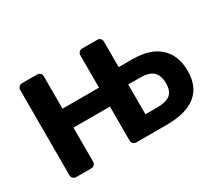

<svg xmlns="http://www.w3.org/2000/svg" viewBox="-102 -721 1036 921"><g transform="rotate(-30 416.5 -260.0)"><path d="M90 0Q80 0 73 -7Q66 -14 66 -24V-496Q66 -506 73 -513Q80 -520 90 -520H173Q184 -520 190.5 -513Q197 -506 197 -496V-317H399V-496Q399 -506 406 -513Q413 -520 423 -520H506Q517 -520 523.5 -513Q530 -506 530 -496V-355H604Q705 -355 756.5 -307Q808 -259 808 -175Q808 -87 753 -43.5Q698 0 595 0H423Q413 0 406 -7Q399 -14 399 -24V-212H197V-24Q197 -14 190.5 -7Q184 0 173 0ZM528 -95H593Q642 -95 665 -113Q688 -131 688 -175Q688 -218 666 -239Q644 -260 593 -260H528Z"/></g></svg>

Font: Rubik Medium
Style: Regular
Weight: 500
Designer: Hubert and Fischer
Foundry: Hubert and Fischer
Version: Version 2.300; ttfautohint (v1.8.4.7-5d5b);gftools[0.9.30]